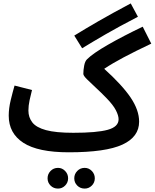

<svg xmlns="http://www.w3.org/2000/svg" viewBox="-20 -869 904 1122"><path d="M460 -587 414 -661Q477 -700 555 -745Q633 -790 744 -849L786 -771Q674 -713 598 -669Q522 -625 460 -587ZM382 21Q202 21 116.5 -34.5Q31 -90 31 -193Q31 -236 42.5 -283.5Q54 -331 65 -369L167 -343Q160 -317 153 -284Q146 -251 146 -223Q146 -183 169 -153.5Q192 -124 249 -108.5Q306 -93 408 -93Q546 -93 609.5 -110.5Q673 -128 673 -172Q673 -194 657 -225Q641 -256 602 -296Q571 -328 540 -356.5Q509 -385 488 -406Q467 -427 467 -437Q467 -460 472 -486Q477 -512 489 -523Q523 -557 610 -607Q697 -657 814 -713L864 -614Q769 -569 703 -534Q637 -499 589 -467Q695 -371 744 -298Q793 -225 793 -158Q793 -69 695.5 -24Q598 21 382 21ZM475 233Q449 233 431.5 215.5Q414 198 414 173Q414 148 431.5 130Q449 112 475 112Q499 112 516.5 130Q534 148 534 173Q534 198 516.5 215.5Q499 233 475 233ZM319 233Q293 233 275.5 215.5Q258 198 258 173Q258 148 275.5 130Q293 112 319 112Q343 112 360.5 130Q378 148 378 173Q378 198 360.5 215.5Q343 233 319 233Z"/></svg>

Font: Noto Sans Arabic UI SmCn SmBd
Style: Regular
Weight: 600
Width: 4
Designer: Monotype Design Team, Nadine Chahine and Nizar Qandah
Foundry: Monotype Imaging Inc.
Version: Version 2.010; ttfautohint (v1.8.4.7-5d5b)